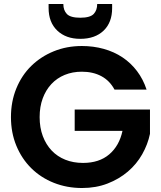

<svg xmlns="http://www.w3.org/2000/svg" viewBox="-20 -938 808 964"><path d="M391 -707Q449 -707 501 -692.5Q553 -678 595 -650Q637 -622 668 -581Q699 -540 716 -488H555Q531 -533 489 -555.5Q447 -578 391 -578Q344 -578 305 -562Q266 -546 238 -516Q210 -486 194.5 -444Q179 -402 179 -350Q179 -297 195 -254.5Q211 -212 239.5 -182Q268 -152 308 -136Q348 -120 397 -120Q478 -120 528.5 -163Q579 -206 595 -281H355V-388H733V-266Q722 -213 694 -163.5Q666 -114 622 -76.5Q578 -39 520 -16.5Q462 6 392 6Q316 6 250.5 -20Q185 -46 137 -93.5Q89 -141 62 -206.5Q35 -272 35 -350Q35 -428 62 -494Q89 -560 137 -607Q185 -654 250 -680.5Q315 -707 391 -707ZM543 -897Q543 -825 500 -784Q457 -743 383 -743Q311 -743 267.5 -784.5Q224 -826 224 -898V-918H298Q298 -886 316 -867.5Q334 -849 383 -849Q432 -849 450 -867.5Q468 -886 468 -918H543Z"/></svg>

Font: SVN-Poppins SemiBold
Style: Regular
Weight: 600
Designer: Ninad Kale (Devanagari), Jonny Pinhorn (Latin)
Foundry: Indian Type Foundry
Version: Version 3.002 2017